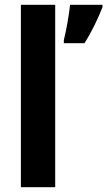

<svg xmlns="http://www.w3.org/2000/svg" viewBox="-20 -780 447 800"><path d="M210 0V-760H67V0ZM407 -750V-760H272C268 -719 255 -648 246 -613V-600H332C363 -649 389 -704 407 -750Z"/></svg>

Font: Noto Sans Georgian SemiCondensed Bold
Style: Regular
Weight: 700
Width: 4
Designer: Monotype Design Team, Akaki Razmadze
Foundry: Google LLC
Version: Version 2.005